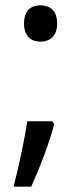

<svg xmlns="http://www.w3.org/2000/svg" viewBox="-20 -570 308 719"><path d="M70 -482C70 -434 97 -414 131 -414C166 -414 194 -434 194 -482C194 -532 166 -550 131 -550C97 -550 70 -532 70 -482ZM183 -105 176 -116H82C72 -46 50 54 31 129H97C129 58 165 -35 183 -105Z"/></svg>

Font: Noto Sans Newa
Style: Regular
Weight: 400
Designer: Monotype Design Team
Foundry: Monotype Imaging Inc.
Version: Version 2.007